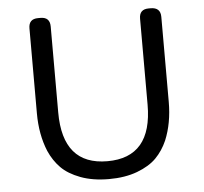

<svg xmlns="http://www.w3.org/2000/svg" viewBox="-50 -732 840 792"><g transform="rotate(-5 370.0 -335.5)"><path d="M136 -679H146Q185 -679 185 -640V-284Q185 -66 370 -66Q555 -66 555 -284V-640Q555 -679 594 -679H602Q643 -679 643 -640V-288Q643 -200 614 -130Q596 -89 567 -59.5Q538 -30 487.5 -11Q437 8 370 8Q303 8 252.5 -11Q202 -30 173 -59.5Q144 -89 126 -130Q97 -200 97 -288V-640Q97 -679 136 -679Z"/></g></svg>

Font: Merge One
Style: Regular
Weight: 400
Designer: Kosal Sen
Foundry: Philatype
Version: Version 1.001